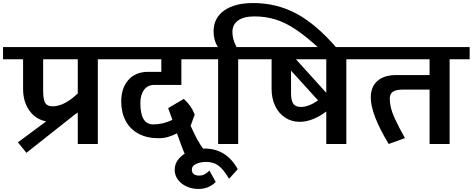

<svg xmlns="http://www.w3.org/2000/svg" viewBox="-42 -948 3112 1264"><path d="M734 -558H602V0H470V-207L452 -195L132 58L76 -11L262 -149Q193 -162 151.5 -220Q110 -278 110 -362V-558H-22V-638H734ZM470 -333V-558H242V-354Q242 -293 255.5 -270.5Q269 -248 304 -248Q343 -248 385.5 -270Q428 -292 470 -333Z M882 -269Q882 -129 966 -129Q1031 -129 1093 -159L1065 -236L1168 -297Q1194 -273 1210.5 -249.5Q1227 -226 1240 -194L1213 -120Q1237 -66 1256.5 -30Q1276 6 1306 45L1182 83Q1156 26 1123 -70Q1091 -54 1063 -46Q1035 -38 1001 -38Q925 -38 869.5 -68Q814 -98 785 -153Q756 -208 756 -280Q756 -368 803 -421.5Q850 -475 933 -475H1020V-558H690V-638H1306V-558H1152V-389H974Q930 -389 906 -356Q882 -323 882 -269Z M1522 164V167L1468 227H1465Q1429 167 1396.5 142.5Q1364 118 1314 118Q1280 118 1250.5 130.5Q1221 143 1221 170Q1221 188 1233.5 198Q1246 208 1269 208Q1288 208 1304 200Q1320 192 1337 175L1378 250Q1332 296 1265 296Q1223 296 1187 280Q1151 264 1129.5 235Q1108 206 1108 170Q1108 129 1135 97Q1162 65 1207 47.5Q1252 30 1305 30Q1447 30 1522 164Z M1262 -558V-638H1393Q1364 -682 1364 -741Q1364 -829 1433.5 -878.5Q1503 -928 1625 -928Q1780 -928 1911 -857.5Q2042 -787 2178 -628H2061Q1973 -709 1903.5 -755Q1834 -801 1769.5 -820.5Q1705 -840 1633 -840Q1564 -840 1526 -813.5Q1488 -787 1488 -737Q1488 -691 1515 -638H1658V-558H1526V0H1394V-558Z M2370 -558H2238V0H2106V-214Q2064 -182 2019 -164Q1974 -146 1931 -146Q1878 -146 1835.5 -173.5Q1793 -201 1769.5 -250.5Q1746 -300 1746 -362V-558H1614V-638H2370ZM1906 -558 2106 -337V-558ZM1939 -244Q1990 -244 2052 -287L1874 -483V-333Q1874 -287 1888.5 -265.5Q1903 -244 1939 -244Z M3050 -558H2918V0H2786V-358H2605Q2566 -358 2545 -344.5Q2524 -331 2524 -298Q2524 -240 2555 -172.5Q2586 -105 2624 -39L2517 0Q2399 -195 2399 -306Q2399 -377 2443 -415.5Q2487 -454 2569 -454H2786V-558H2326V-638H3050Z"/></svg>

Font: AmikoBold
Style: Bold
Weight: 700
Designer: Pablo Impallari, Rodrigo Fuenzalida, Andres Torresi
Foundry: Impallari Type
Version: Version 1.000; ttfautohint (v1.3)